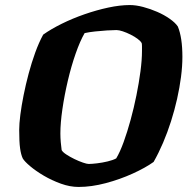

<svg xmlns="http://www.w3.org/2000/svg" viewBox="-20 -740 752 760"><path d="M291 0Q257 0 221 -13Q185 -26 153.5 -44.5Q122 -63 99.5 -82Q77 -101 70 -113Q63 -128 59.5 -153Q56 -178 56 -226Q56 -250 60.5 -285.5Q65 -321 73.5 -363.5Q82 -406 93.5 -449Q105 -492 119.5 -532Q134 -572 151 -603Q182 -625 224.5 -646Q267 -667 314.5 -683.5Q362 -700 408.5 -710Q455 -720 494 -720Q518 -720 546.5 -712.5Q575 -705 602.5 -693Q630 -681 652 -665.5Q674 -650 684 -635Q693 -613 697.5 -583Q702 -553 702 -515Q702 -478 696.5 -435.5Q691 -393 681 -348.5Q671 -304 657 -260Q643 -216 625.5 -175Q608 -134 588 -99Q556 -76 505.5 -53Q455 -30 398.5 -15Q342 0 291 0ZM331 -91Q343 -91 364 -93.5Q385 -96 406 -101Q427 -106 440 -113Q455 -138 469.5 -178Q484 -218 497 -265.5Q510 -313 520 -362.5Q530 -412 536 -457.5Q542 -503 542 -538Q542 -549 542 -556.5Q542 -564 541 -569Q537 -577 525 -586Q513 -595 497 -603Q481 -611 466 -616Q451 -621 441 -621Q426 -621 403 -619.5Q380 -618 356.5 -615.5Q333 -613 315 -609Q297 -578 279.5 -528Q262 -478 248.5 -420.5Q235 -363 227 -308Q219 -253 219 -212Q219 -195 220.5 -177.5Q222 -160 224 -146Q228 -138 242.5 -128.5Q257 -119 274.5 -110.5Q292 -102 308 -96.5Q324 -91 331 -91Z"/></svg>

Font: Texturina Medium 12pt Black
Style: Italic
Weight: 900
Italic angle: -11°
Version: Version 1.002